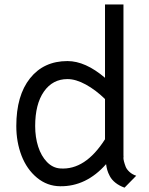

<svg xmlns="http://www.w3.org/2000/svg" viewBox="-20 -840 679 874"><path d="M253.9 7.8Q194.8 7.3 148.4 -31Q102.1 -69.3 78.1 -131.3Q54.2 -193.4 54.2 -266.1Q54.2 -405.3 116.7 -483.6Q179.2 -562 287.1 -562Q368.7 -562 458 -485.8V-819.8H542V-131.8Q543 -130.9 542 -124.3Q541 -117.7 544.2 -105.5Q547.4 -93.3 552 -81.3Q556.6 -69.3 569.3 -57.6Q582 -45.9 600.1 -40L546.9 14.2Q522.5 5.4 505.6 -8.1Q488.8 -21.5 480.2 -37.6Q471.7 -53.7 468.3 -65.9Q464.8 -78.1 462.9 -92.8Q372.6 9.3 253.9 7.8ZM253.9 -73.2Q368.2 -64.9 458 -206.1V-389.2Q415.5 -430.7 370.4 -455.3Q325.2 -480 287.1 -480Q219.7 -480 179.9 -423.1Q140.1 -366.2 140.1 -266.1Q140.1 -215.3 153.8 -172.6Q167.5 -129.9 193.6 -102.8Q219.7 -75.7 253.9 -73.2Z"/></svg>

Font: Junction Regular
Style: Regular
Weight: 500
Designer: Caroline Hadilaksono
Foundry: Caroline Hadilaksono
Version: Version 1.056